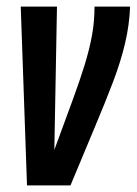

<svg xmlns="http://www.w3.org/2000/svg" viewBox="-20 -561 415 583"><path d="M194 2H62L43 -541H153L145 -106Q177 -193 200 -255.5Q223 -318 237.5 -365.5Q252 -413 259.5 -454.5Q267 -496 267 -541H375Q373 -486 360 -430.5Q347 -375 323.5 -313Q300 -251 267.5 -174Q235 -97 194 2Z"/></svg>

Font: Georama Condensed SemiBold
Style: Italic
Weight: 600
Width: 3
Italic angle: -9°
Designer: Jean-Baptiste Levee
Foundry: Production Type
Version: Version 1.000